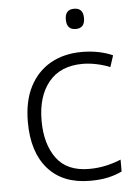

<svg xmlns="http://www.w3.org/2000/svg" viewBox="-53 -770 582 821"><g transform="rotate(-5 238.0 -359.5)"><path d="M301 10Q184 10 120.5 -62Q57 -134 57 -263Q57 -353 89 -415Q121 -477 178.5 -509.5Q236 -542 313 -542Q351 -542 385 -535Q419 -528 445 -516L429 -467Q402 -478 371 -484.5Q340 -491 312 -491Q217 -491 166.5 -430Q116 -369 116 -264Q116 -164 161 -102.5Q206 -41 301 -41Q340 -41 375 -49Q410 -57 438 -69V-18Q412 -5 378.5 2.5Q345 10 301 10ZM296 -729Q335 -729 335 -686Q335 -642 296 -642Q257 -642 257 -686Q257 -729 296 -729Z"/></g></svg>

Font: Noto Sans Lao UI Light
Style: Regular
Weight: 300
Designer: Monotype Design Team
Foundry: Monotype Imaging Inc.
Version: Version 2.000; ttfautohint (v1.8.4.7-5d5b)